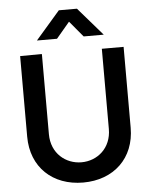

<svg xmlns="http://www.w3.org/2000/svg" viewBox="-63 -1006 845 1072"><g transform="rotate(-5 360.0 -470.0)"><path d="M360 15C531.5 15 650 -96.5 650 -267.5V-720H528V-270.5C528 -163.5 449.5 -98.5 360 -98.5C272.5 -98.5 192 -162 192 -270.5V-720L70 -719V-267.5C70 -96 188.5 15 360 15ZM171 -797.5H283.5L358.5 -886.5L433 -797.5H545.5L409 -955H307.5Z"/></g></svg>

Font: Eudonet
Style: Bold
Weight: 700
Designer: Mikhail Sharanda
Foundry: Mikhail Sharanda
Version: Version 4.503;Glyphs 3.1.2 (3151)